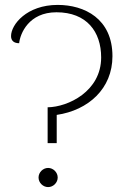

<svg xmlns="http://www.w3.org/2000/svg" viewBox="-20 -750 531 782"><path d="M174 -167H211V-282C340 -301 438 -389 438 -521C438 -674 324 -730 215 -730C89 -730 25 -650 25 -603C25 -584 37 -574 58 -574C62 -613 97 -700 210 -700C333 -700 392 -621 392 -516C392 -378 257 -314 174 -313ZM176 12C197 12 215 -6 215 -27C215 -48 197 -66 176 -66C155 -66 137 -48 137 -27C137 -6 155 12 176 12Z"/></svg>

Font: Arima Koshi ExtraLight
Style: Regular
Weight: 275
Designer: Joana Correia and Natanael Gama
Foundry: NDISCOVER
Version: Version 1.019;PS 001.019;hotconv 1.0.88;makeotf.lib2.5.64775